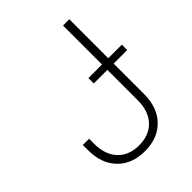

<svg xmlns="http://www.w3.org/2000/svg" viewBox="-209 -842 964 964"><g transform="rotate(-45 273.5 -359.5)"><path d="M252 9.8Q161.1 9.8 106.9 -45.4Q52.7 -100.6 52.7 -197.8V-232.9H97.2V-197.8Q97.2 -119.6 138.7 -75.7Q180.2 -31.7 252 -31.7Q323.7 -31.7 365.2 -75.7Q406.7 -119.6 406.7 -197.8V-727.5H451.2V-198.2Q451.2 -100.6 397 -45.4Q342.8 9.8 252 9.8ZM310.1 -412.6V-450.7H547.4V-412.6Z"/></g></svg>

Font: Inter 28pt ExtraLight
Style: Regular
Weight: 250
Designer: Rasmus Andersson
Foundry: rsms
Version: Version 4.001;git-66647c0bb